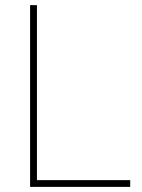

<svg xmlns="http://www.w3.org/2000/svg" viewBox="-20 -731 556 751"><path d="M489.3 -26.4V0H97.7V-710.9H124.5V-26.4Z"/></svg>

Font: Vazirmatn RD UI Thin
Style: Regular
Weight: 100
Designer: Saber Rastikerdar
Foundry: Saber Rastikerdar
Version: Version 33.003